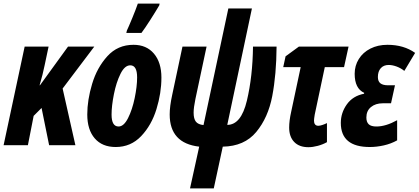

<svg xmlns="http://www.w3.org/2000/svg" viewBox="-29 -807 2327 1067"><path d="M108 -548H241L219 -444Q209 -394 191 -333H193L349 -548H495L319 -315L390 0H244L202 -207L158 -163L126 0H-9Z M456 -171Q456 -251 483 -341Q510 -431 567.5 -494.5Q625 -558 713 -558Q785 -558 826.5 -509Q868 -460 868 -376Q868 -290 840.5 -200.5Q813 -111 755.5 -50.5Q698 10 614 10Q539 10 497.5 -38Q456 -86 456 -171ZM733 -377Q733 -444 695 -444Q664 -444 640.5 -396.5Q617 -349 604 -283.5Q591 -218 591 -170Q591 -104 630 -104Q659 -104 682.5 -150.5Q706 -197 719.5 -262Q733 -327 733 -377ZM676 -637Q686 -658 706 -706.5Q726 -755 737 -787H858L856 -777Q836 -743 806 -696Q776 -649 757 -624H673Z M1078 8Q914 -11 914 -171Q914 -216 928 -280L985 -548H1119L1057 -257Q1047 -209 1047 -181Q1047 -147 1059.5 -131Q1072 -115 1102 -112L1240 -760H1371L1234 -113Q1311 -113 1343 -247.5Q1375 -382 1377 -548H1508Q1507 -393 1484 -273Q1461 -153 1395 -73.5Q1329 6 1209 8L1159 240H1027Z M1578 -98Q1578 -136 1589 -185L1642 -434H1545L1558 -494L1632 -548H1908L1883 -434H1776L1720 -170Q1716 -146 1716 -136Q1716 -123 1722 -115.5Q1728 -108 1740 -108Q1749 -108 1762.5 -112.5Q1776 -117 1788 -123V-17Q1765 -4 1737 3.5Q1709 11 1685 11Q1634 11 1606 -18Q1578 -47 1578 -98Z M1865 -124Q1865 -180 1898.5 -227Q1932 -274 1994 -286L1995 -291Q1942 -315 1942 -397Q1942 -442 1965 -479Q1988 -516 2029.5 -537Q2071 -558 2124 -558Q2215 -558 2278 -513L2218 -413Q2198 -429 2174.5 -437.5Q2151 -446 2131 -446Q2103 -446 2087 -428Q2071 -410 2071 -379Q2071 -355 2085 -344Q2099 -333 2128 -333H2166L2144 -233H2098Q2058 -233 2032.5 -212Q2007 -191 2007 -154Q2007 -129 2020 -116.5Q2033 -104 2063 -104Q2115 -104 2178 -139V-27Q2144 -8 2104 1Q2064 10 2026 10Q1865 10 1865 -124Z"/></svg>

Font: Noto Sans Display Ex Bold Cond
Style: Italic
Weight: 800
Width: 3
Italic angle: -12°
Designer: Monotype Design team
Foundry: Monotype Imaging Inc.
Version: Version 1.000